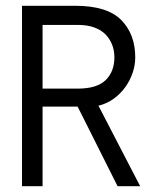

<svg xmlns="http://www.w3.org/2000/svg" viewBox="-20 -643 540 663"><path d="M56 -623H240Q350 -623 398.5 -574Q447 -525 447 -445Q447 -418 438 -391.5Q429 -365 412.5 -342Q396 -319 372.5 -302Q349 -285 320 -278L464 0H386L248 -275H127V0H56ZM127 -557V-337H248Q315 -337 345 -366.5Q375 -396 375 -445Q375 -469 367 -489Q359 -509 344.5 -524Q330 -539 306 -548Q282 -557 248 -557Z"/></svg>

Font: InconsolataGo
Style: Regular
Weight: 400
Designer: Raph Levien, Kirill Tkachev
Foundry: Cyreal
Version: Version 1.013